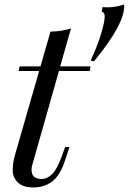

<svg xmlns="http://www.w3.org/2000/svg" viewBox="-20 -804 562 838"><path d="M117.7 -62.5Q117.7 -22.9 161.1 -22.9Q186.5 -22.9 208 -44.4Q229.5 -65.9 250 -123L264.2 -162.1H283.2L262.2 -99.1Q241.2 -37.1 207.5 -11.7Q173.8 13.7 127 14.2Q80.1 14.2 57.6 -7.8Q35.2 -30.3 35.6 -61.5Q35.6 -92.8 44.9 -126L150.9 -494.1H61L65.9 -514.2H156.7L200.2 -666Q255.4 -667.5 290 -680.2L242.7 -514.2H375L372.1 -494.1H237.3L121.1 -85Q117.7 -73.2 117.7 -62.5ZM522 -775.9Q522 -696.8 390.1 -536.1L376 -540Q406.7 -606.9 421.9 -658.7Q437 -710.9 437 -731.4Q437 -752 423.8 -752L427.2 -772.9L448.2 -772Q484.4 -772 521 -784.2Q522 -782.2 522 -775.9Z"/></svg>

Font: PlayfairDisplay-Italic
Style: Italic
Weight: 400
Italic angle: -14°
Designer: Claus Eggers Sørensen
Foundry: Claus Eggers Sørensen
Version: Version 1.002;PS 001.002;hotconv 1.0.70;makeotf.lib2.5.58329